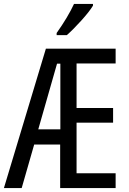

<svg xmlns="http://www.w3.org/2000/svg" viewBox="-22 -963 658 983"><path d="M286 0V-223H153L89 0H-2L213 -714H570V-638H370V-410H557V-335H370V-76H570V0ZM287 -301V-637H270L174 -301ZM454 -934Q436 -904 394.5 -858Q353 -812 320 -783H268V-794Q326 -876 357 -943H454Z"/></svg>

Font: Noto Sans UI Cond
Style: Regular
Weight: 400
Width: 3
Designer: Monotype Design Team
Foundry: Monotype Imaging Inc.
Version: Version 1.001